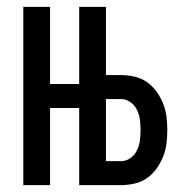

<svg xmlns="http://www.w3.org/2000/svg" viewBox="-20 -540 540 560"><path d="M48 0V-520H126V-295H211V-520H289V-321H333Q352 -321 372 -316.5Q392 -312 408 -301Q424 -290 436 -273.5Q448 -257 455.5 -238.5Q463 -220 465.5 -200Q468 -180 468 -161Q468 -141 465.5 -121Q463 -101 455.5 -82.5Q448 -64 436 -47.5Q424 -31 408 -20Q392 -9 372 -4.5Q352 0 333 0H211V-225H126V0ZM289 -70H333Q348 -70 360.5 -79Q373 -88 379.5 -101.5Q386 -115 388 -130Q390 -145 390 -161Q390 -176 388 -191Q386 -206 379.5 -219.5Q373 -233 360.5 -242Q348 -251 333 -251H289Z"/></svg>

Font: Iosevka Algr
Style: Regular
Weight: 400
Monospace: yes
Designer: Belleve Invis
Foundry: Belleve Invis
Version: Version 26.0.2; ttfautohint (v1.8.3)